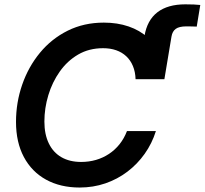

<svg xmlns="http://www.w3.org/2000/svg" viewBox="-20 -841 930 872"><path d="M604 -481.4 636.2 -677.2Q647.9 -749 694.8 -785.2Q741.7 -821.3 821.8 -821.3Q843.3 -821.3 860.4 -820.6Q877.4 -819.8 889.6 -818.4L873.5 -720.2Q864.7 -720.7 850.8 -720.9Q836.9 -721.2 826.2 -721.2Q793.9 -721.2 778.3 -710Q762.7 -698.7 758.8 -674.8L726.6 -481.4ZM341.8 10.7Q254.4 10.7 189.2 -25.1Q124 -61 88.4 -127.9Q52.7 -194.8 52.7 -287.6Q52.7 -375.5 80.8 -456.5Q108.9 -537.6 161.4 -601.3Q213.9 -665 287.6 -701.7Q361.3 -738.3 451.7 -738.3Q513.2 -738.3 564 -720.9Q614.7 -703.6 651.6 -670.2Q688.5 -636.7 708 -589.1Q727.5 -541.5 726.6 -481.4H595.7Q594.7 -514.6 583.7 -541Q572.8 -567.4 553.5 -585.4Q534.2 -603.5 507.6 -612.8Q481 -622.1 448.2 -622.1Q384.3 -622.1 335 -593.3Q285.6 -564.5 251.5 -516.1Q217.3 -467.8 199.5 -408.7Q181.6 -349.6 181.6 -289.1Q181.6 -231 201.7 -189.7Q221.7 -148.4 259 -127Q296.4 -105.5 348.6 -105.5Q383.8 -105.5 415.8 -114.7Q447.8 -124 475.1 -142.1Q502.4 -160.2 523.2 -186.3Q543.9 -212.4 556.6 -245.6H688Q670.4 -189.5 637.2 -142.6Q604 -95.7 558.6 -61.3Q513.2 -26.9 458.3 -8.1Q403.3 10.7 341.8 10.7Z"/></svg>

Font: Inter 24pt SemiBold
Style: Italic
Weight: 600
Italic angle: -9.3988°
Designer: Rasmus Andersson
Foundry: rsms
Version: Version 4.001;git-66647c0bb